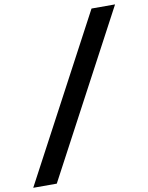

<svg xmlns="http://www.w3.org/2000/svg" viewBox="-169 -809 794 1028"><g transform="rotate(-10 228.0 -294.5)"><path d="M55 151H-73L401 -740H529Z"/></g></svg>

Font: IBM Plex Sans
Style: Bold Italic
Weight: 700
Italic angle: -11.31°
Designer: Mike Abbink, Paul van der Laan, Pieter van Rosmalen
Foundry: Bold Monday
Version: Version 3.201